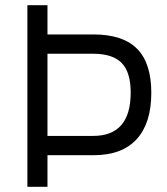

<svg xmlns="http://www.w3.org/2000/svg" viewBox="-20 -716 639 736"><path d="M85 -696H162V-584H338Q451 -584 505.5 -529Q560 -474 560 -360Q560 -244 504 -182.5Q448 -121 338 -121H162V0H85ZM337 -195Q481 -195 481 -361Q481 -439 446.5 -474.5Q412 -510 337 -510H162V-195Z"/></svg>

Font: Cairo
Style: Regular
Weight: 400
Designer: Mohamed Gaber, the designers of Titillium
Foundry: Kief Type Foundry
Version: Version 2.009; ttfautohint (v1.5.33-1714) -l 8 -r 50 -G 200 